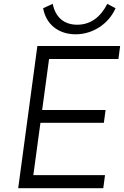

<svg xmlns="http://www.w3.org/2000/svg" viewBox="-20 -982 647 1002"><path d="M519 0 528 -68H154L191 -341H522L531 -408H200L236 -674H598L607 -742H175L75 0ZM383 -853C312 -853 269 -894 255 -962L205 -939C221 -852 288 -803 375 -803C464 -803 547 -857 583 -939L540 -962C505 -893 453 -853 383 -853Z"/></svg>

Font: Cheyenne Sans Light
Style: Italic
Weight: 300
Italic angle: -8.13011°
Designer: The Public Sans project authors (U.S. Web Design System), Libre Franklin designed by Pablo Impallari and Rodrigo Fuenzal
Foundry: The Cheyenne Sans Project Authors
Version: Version 2.007